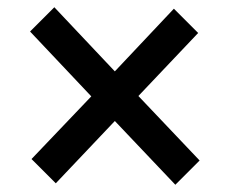

<svg xmlns="http://www.w3.org/2000/svg" viewBox="-20 -614 634 530"><path d="M464 -104 297 -280 134 -108 67 -175 232 -348 63 -527 130 -594 297 -417 460 -590 527 -523 362 -349 531 -171Z"/></svg>

Font: Amiko SemiBold
Style: Regular
Weight: 600
Designer: Pablo Impallari, Rodrigo Fuenzalida, Andres Torresi
Foundry: Impallari Type
Version: Version 1.001; ttfautohint (v1.3)